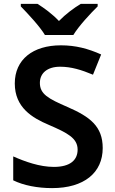

<svg xmlns="http://www.w3.org/2000/svg" viewBox="-20 -957 590 987"><path d="M211 -777H357C384 -822 445 -888 482 -924V-937H395C360 -916 318 -885 283 -849C249 -885 208 -915 173 -937H87V-924C123 -887 184 -822 211 -777ZM508 -196C508 -308 442 -357 327 -407C228 -450 185 -473 185 -531C185 -580 222 -614 289 -614C346 -614 398 -598 458 -573L500 -677C433 -707 369 -724 293 -724C149 -724 56 -651 56 -528C56 -404 146 -351 231 -315C326 -274 379 -247 379 -188C379 -135 342 -99 257 -99C184 -99 109 -126 48 -153V-30C101 -4 172 10 248 10C412 10 508 -69 508 -196Z"/></svg>

Font: Noto Sans Balinese SemiBold
Style: Regular
Weight: 600
Designer: Aditya Bayu, David Williams
Foundry: David Williams
Version: Version 2.005